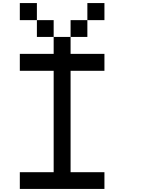

<svg xmlns="http://www.w3.org/2000/svg" viewBox="-20 -1243 929 1263"><path d="M110.4 0Q110.4 -27.3 110.4 -110.4Q166 -110.4 333 -110.4Q333 -277.3 333 -777.3Q277.3 -777.3 110.4 -777.3Q110.4 -805.7 110.4 -888.7Q166 -888.7 333 -888.7Q333 -917 333 -1000Q360.4 -1000 444.3 -1000Q444.3 -972.7 444.3 -888.7Q500 -888.7 667 -888.7Q667 -861.3 667 -777.3Q611.3 -777.3 444.3 -777.3Q444.3 -610.4 444.3 -110.4Q500 -110.4 667 -110.4Q667 -83 667 0Q527.3 0 110.4 0ZM222.7 -1000Q222.7 -1027.3 222.7 -1110.4Q250 -1110.4 333 -1110.4Q333 -1083 333 -1000Q305.7 -1000 222.7 -1000ZM444.3 -1000Q444.3 -1027.3 444.3 -1110.4Q471.7 -1110.4 554.7 -1110.4Q554.7 -1083 554.7 -1000Q527.3 -1000 444.3 -1000ZM110.4 -1110.4Q110.4 -1138.7 110.4 -1222.7Q138.7 -1222.7 222.7 -1222.7Q222.7 -1194.3 222.7 -1110.4Q194.3 -1110.4 110.4 -1110.4ZM554.7 -1110.4Q554.7 -1138.7 554.7 -1222.7Q583 -1222.7 667 -1222.7Q667 -1194.3 667 -1110.4Q638.7 -1110.4 554.7 -1110.4Z"/></svg>

Font: Ingsat TST_CRD
Style: Regular
Weight: 300
Designer: Tofik Waleny
Version: 1.0